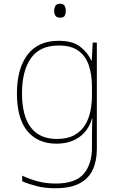

<svg xmlns="http://www.w3.org/2000/svg" viewBox="-20 -754 640 1021"><path d="M274 247Q219 247 176 236Q133 225 98 210V180Q133 197 178 209.5Q223 222 276 222Q382 222 425.5 170Q469 118 469 32V-17Q469 -46 469.5 -70Q470 -94 471 -123H469Q450 -59 401 -24.5Q352 10 280 10Q181 10 125.5 -57Q70 -124 70 -257Q70 -388 126 -462.5Q182 -537 292 -537Q366 -537 405.5 -506.5Q445 -476 466 -432H468L473 -528H495V38Q495 101 473.5 148Q452 195 403.5 221Q355 247 274 247ZM283 -15Q339 -15 375.5 -35.5Q412 -56 432.5 -89.5Q453 -123 461 -164Q469 -205 469 -246V-294Q469 -355 453 -404.5Q437 -454 398.5 -483Q360 -512 292 -512Q192 -512 144.5 -444.5Q97 -377 97 -258Q97 -139 143.5 -77Q190 -15 283 -15ZM300 -660Q281 -660 274.5 -671Q268 -682 268 -697Q268 -711 274.5 -722.5Q281 -734 300 -734Q318 -734 324 -722.5Q330 -711 330 -697Q330 -684 325 -672Q320 -660 300 -660Z"/></svg>

Font: Noto Sans Mono Thin
Style: Regular
Weight: 100
Designer: Monotype Design Team
Foundry: Monotype Imaging Inc.
Version: Version 2.014